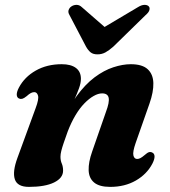

<svg xmlns="http://www.w3.org/2000/svg" viewBox="-20 -736 680 770"><path d="M56 -341Q47.5 -345 47.2 -356.5Q47 -368 56 -385Q78.5 -427.5 123.5 -453Q168.5 -478.5 227.5 -478.5Q264.5 -478.5 284.5 -463.5Q304.5 -448.5 304.5 -420Q304.5 -403 296.8 -381.8Q289 -360.5 278 -335.8Q267 -311 255.5 -282.8Q244 -254.5 237 -223.5L225 -233.5Q252.5 -303 287 -350.2Q321.5 -397.5 359.2 -425.8Q397 -454 434.5 -466.2Q472 -478.5 504.5 -478.5Q550.5 -478.5 572.2 -458.5Q594 -438.5 595 -403Q596 -367.5 579.5 -320.5L524 -162.5Q511.5 -126.5 515 -112.5Q518.5 -98.5 530 -98.5Q536.5 -98.5 543.2 -102Q550 -105.5 560.5 -114.5Q571 -124 577.8 -125.8Q584.5 -127.5 591 -124Q599.5 -120 599.8 -108.5Q600 -97 591 -79.5Q569 -37.5 524.8 -12Q480.5 13.5 422 13.5Q378.5 13.5 357.5 -4Q336.5 -21.5 335.5 -53.5Q334.5 -85.5 349.5 -128L405 -287.5Q419.5 -326 415.8 -343.8Q412 -361.5 389.5 -361.5Q374 -361.5 355.8 -351.2Q337.5 -341 318.5 -321.5Q299.5 -302 282.5 -273.5Q265.5 -245 251.5 -208.5Q242 -182 235.5 -163Q229 -144 225.8 -130.8Q222.5 -117.5 222.5 -107.5Q222.5 -92 227.8 -80Q233 -68 233 -51.5Q233 -22 196.8 -4.2Q160.5 13.5 96 13.5Q49.5 13.5 39.5 -17Q29.5 -47.5 50 -103L123 -302.5Q136.5 -338.5 132.5 -352.5Q128.5 -366.5 117.5 -366.5Q111 -366.5 104 -363Q97 -359.5 86.5 -350Q76 -341.5 69.2 -339.8Q62.5 -338 56 -341ZM431.5 -600 308 -707.5Q298.5 -716.5 287 -716.5Q275.5 -716.5 266 -710Q258.5 -705 255.2 -695.8Q252 -686.5 259 -675L325 -549Q333.5 -534 343.5 -526Q353.5 -518 371 -518Q388.5 -518 403 -526Q417.5 -534 434.5 -549L563.5 -675Q577 -686.5 579.2 -695.8Q581.5 -705 577 -710Q571.5 -716.5 559.8 -716.5Q548 -716.5 533.5 -707.5L352.5 -600Z"/></svg>

Font: Fraunces
Style: Bold Italic
Weight: 700
Italic angle: -16°
Version: Version 1.000;[b76b70a41]